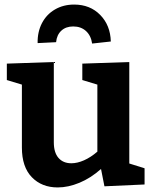

<svg xmlns="http://www.w3.org/2000/svg" viewBox="-20 -810 671 842"><path d="M547 -93 614 -72V-1L438 7L423 -69Q378 -29 328.5 -8.5Q279 12 233 12Q163 12 119.5 -33Q76 -78 76 -163V-439L10 -459V-531L216 -538V-186Q216 -141 236.5 -117.5Q257 -94 293 -94Q319 -94 348.5 -107Q378 -120 407 -145V-439L341 -459V-531L547 -538ZM466 -628 384 -619Q379 -654 357 -674Q335 -694 301 -694Q269 -694 249 -675.5Q229 -657 226 -625L145 -621Q144 -670 164 -708.5Q184 -747 221 -768.5Q258 -790 305 -790Q375 -790 419.5 -744.5Q464 -699 466 -628Z"/></svg>

Font: Bitter Pro
Style: Bold
Weight: 700
Designer: Sol Matas, and Bitter project Authors
Foundry: Sol Matas
Version: Version 1.010